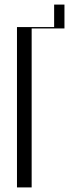

<svg xmlns="http://www.w3.org/2000/svg" viewBox="-20 -817 304 837"><path d="M54 0H118V-693H261V-797H216V-699H54Z"/></svg>

Font: Moniqa Display
Style: Regular
Weight: 400
Designer: Rajesh Rajput
Foundry: Rajesh Rajput
Version: Version 1.000